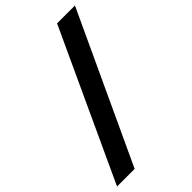

<svg xmlns="http://www.w3.org/2000/svg" viewBox="-304 -817 987 987"><g transform="rotate(-45 189.5 -323.5)"><path d="M-63 82 312 -729H442L65 82Z"/></g></svg>

Font: Mona Sans Condensed
Style: Bold Italic
Weight: 700
Width: 3
Italic angle: -11.7°
Designer: Deni Anggara
Foundry: GitHub
Version: Version 1.001; ttfautohint (v1.8.4.7-5d5b);gftools[0.9.31]